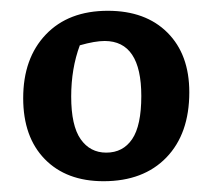

<svg xmlns="http://www.w3.org/2000/svg" viewBox="-20 -736 394 356"><path d="M172 -400Q103 -400 63 -441Q23 -482 23 -554Q23 -628 65 -672Q107 -716 180 -716Q250 -716 290.5 -675.5Q331 -635 331 -565Q331 -488 288.5 -444Q246 -400 172 -400ZM177 -453Q208 -453 225 -478Q242 -503 242 -558Q242 -660 174 -660Q156 -660 128 -652Q112 -609 112 -557Q112 -503 129.5 -478Q147 -453 177 -453Z"/></svg>

Font: Piazzolla SC SemiBold
Style: Regular
Weight: 600
Designer: Juan Pablo del Peral
Foundry: Huerta Tipografica
Version: Version 1.330